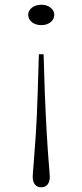

<svg xmlns="http://www.w3.org/2000/svg" viewBox="-20 -733 348 810"><path d="M164 -504 169 -341Q173 -241 177.5 -165Q182 -89 186 -43Q190 3 190 15Q190 26 186 36Q182 46 174 51.5Q166 57 154 57Q142 57 134 51.5Q126 46 122 36Q118 26 118 15Q118 3 122 -43Q126 -89 131 -165Q136 -241 139 -341L144 -504ZM155 -627Q130 -627 114.5 -639.5Q99 -652 99 -671Q99 -688 114.5 -700.5Q130 -713 155 -713Q178 -713 193.5 -700.5Q209 -688 209 -671Q209 -652 193.5 -639.5Q178 -627 155 -627Z"/></svg>

Font: BioRhyme ExtraBold ExtraLight
Style: Regular
Weight: 250
Version: Version 1.600;gftools[0.9.33]